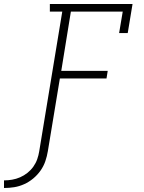

<svg xmlns="http://www.w3.org/2000/svg" viewBox="-99 -755 719 959"><path d="M-79 184V146Q-59 146 -38.5 142.5Q-18 139 1.5 130.5Q21 122 38 108.5Q55 95 67.5 77.5Q80 60 87 40Q94 20 97 0L212 -697H150V-735H563L539 -590H496L514 -697H255L207 -401H439L433 -363H200L140 0Q136 25 127.5 50Q119 75 103.5 97Q88 119 67 136.5Q46 154 21.5 165Q-3 176 -28 180Q-53 184 -79 184Z"/></svg>

Font: Iosevka Slab XLtExObl
Style: Regular
Weight: 200
Width: 7
Italic angle: -9°
Monospace: yes
Designer: Belleve Invis
Foundry: Belleve Invis
Version: Version 11.1.1; ttfautohint (v1.8.3)